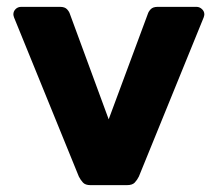

<svg xmlns="http://www.w3.org/2000/svg" viewBox="-20 -540 635 560"><path d="M244 0Q229 0 222 -7.5Q215 -15 210 -25L21 -489Q19 -495 19 -498Q19 -507 25.5 -513.5Q32 -520 42 -520H155Q169 -520 175.5 -513Q182 -506 184 -499L297 -192L411 -499Q413 -506 419.5 -513Q426 -520 440 -520H553Q562 -520 569 -513.5Q576 -507 576 -498Q576 -495 574 -489L385 -25Q380 -15 373 -7.5Q366 0 350 0Z"/></svg>

Font: Fz Rubik
Style: Bold
Weight: 700
Designer: Hubert and Fischer
Foundry: Hubert and Fischer
Version: Vit hóa bi FontZin.com